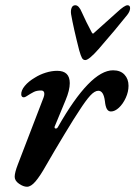

<svg xmlns="http://www.w3.org/2000/svg" viewBox="-20 -697 516 732"><path d="M36 -23Q36 -39 48 -70L146 -325Q149 -333 149 -339Q149 -352 137 -352Q120 -352 109 -346.5Q98 -341 81 -330Q75 -326 71 -326Q62 -326 61 -336Q60 -352 74.5 -369.5Q89 -387 113 -401Q132 -413 154.5 -420Q177 -427 198 -427Q246 -427 246 -380Q246 -353 230 -315L189 -216Q188 -215 188 -212Q188 -207 193 -207Q198 -207 201 -213Q324 -429 411 -429Q439 -429 454.5 -412.5Q470 -396 470 -370Q470 -347 459.5 -324Q449 -301 433.5 -286.5Q418 -272 403 -272Q393 -272 387.5 -281.5Q382 -291 380 -311Q375 -351 355 -351Q341 -351 324 -332.5Q307 -314 282 -275Q265 -250 226 -185.5Q187 -121 156 -67Q133 -26 115.5 -5.5Q98 15 83 15Q69 15 52.5 3.5Q36 -8 36 -23ZM282 -505Q260 -591 251 -643Q249 -657 253 -667Q257 -677 267 -677Q281 -677 292 -650Q308 -614 330 -573Q334 -565 340 -573L427 -651Q455 -677 466 -677Q476 -677 476 -666Q476 -654 465 -640Q423 -587 356 -510Q319 -468 305 -468Q297 -468 292.5 -476Q288 -484 282 -505Z"/></svg>

Font: EB Garamond SemiBold
Style: Italic
Weight: 600
Italic angle: -17.2°
Designer: Georg Duffner and Octavio Pardo
Foundry: Georg Duffner
Version: Version 1.000